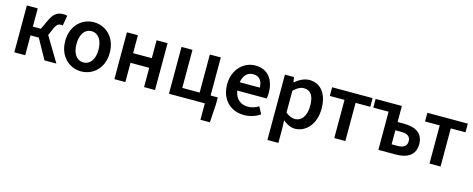

<svg xmlns="http://www.w3.org/2000/svg" viewBox="-34 -1127 4790 1944"><g transform="rotate(15 2360.5 -154.5)"><path d="M73 0H187V-208H274L389 0H514L359 -258L392 -335C414 -384 434 -392 459 -392C466 -392 470 -390 476 -388L495 -495C485 -500 473 -502 461 -502C398 -502 357 -484 317 -399L271 -300H187V-491H73Z M541 -245C541 -82 652 12 774 12C897 12 1008 -82 1008 -245C1008 -409 897 -503 774 -503C652 -503 541 -409 541 -245ZM659 -245C659 -344 702 -409 774 -409C846 -409 890 -344 890 -245C890 -147 846 -82 774 -82C702 -82 659 -147 659 -245Z M1122 -491V0H1237V-202H1433V0H1548V-491H1433V-303H1237V-491Z M2070 0V172H2169L2181 -17V-92H2106V-491H1991V-92H1809V-491H1694V0Z M2482 12C2544 12 2604 -8 2650 -40L2610 -114C2576 -92 2538 -80 2496 -80C2428 -80 2367 -120 2354 -210H2662C2666 -228 2668 -248 2668 -270C2668 -406 2600 -503 2466 -503C2350 -503 2238 -406 2238 -246C2238 -82 2344 12 2482 12ZM2356 -298C2370 -385 2420 -412 2468 -412C2534 -412 2566 -368 2566 -298Z M2778 -491V194H2893V40L2890 -42C2930 -8 2973 12 3016 12C3125 12 3226 -85 3226 -253C3226 -405 3155 -503 3033 -503C2979 -503 2926 -474 2885 -439H2881L2873 -491ZM2893 -124V-353C2931 -390 2965 -408 3001 -408C3075 -408 3107 -350 3107 -252C3107 -141 3057 -83 2992 -83C2963 -83 2929 -94 2893 -124Z M3273 -400H3427V0H3543V-400H3697V-491H3273Z M3889 -400V0H4071C4189 0 4274 -45 4274 -163C4274 -278 4189 -323 4071 -323H4004V-491H3729V-400ZM4063 -236C4131 -236 4163 -213 4163 -164C4163 -113 4131 -89 4063 -89H4004V-236Z M4271 -400H4425V0H4541V-400H4695V-491H4271Z"/></g></svg>

Font: DAIFUKU Sans Semibold
Style: Regular
Weight: 600
Designer: Original font ‘Source Sans 3’ : Paul D. Hunt
Foundry: Daifuku
Version: Version 1.000